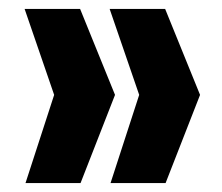

<svg xmlns="http://www.w3.org/2000/svg" viewBox="-20 -489 496 429"><path d="M427 -277 349 -469H225L291 -277L227 -80H350ZM237 -277 159 -469H35L101 -277L37 -80H160Z"/></svg>

Font: Secuela Black
Style: Regular
Weight: 900
Designer: Fernando Haro
Foundry: deFharo
Version: Version 1.704